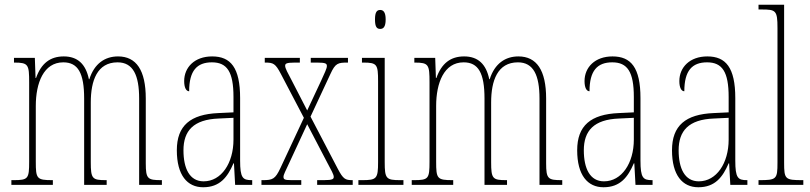

<svg xmlns="http://www.w3.org/2000/svg" viewBox="-20 -780 3416 810"><path d="M28 0H203V-20H201C135 -20 131 -26 131 -98V-333C131 -430 164 -517 247 -517C309 -517 335 -472 335 -364V0H430V-20H427C369 -20 363 -26 363 -96V-348C363 -440 390 -517 476 -517C542 -517 567 -462 567 -364V0H663V-20H661C603 -20 595 -25 595 -91V-364C595 -484 555 -542 478 -542C423 -542 378 -512 357 -446H355C342 -509 308 -542 249 -542C192 -542 154 -513 132 -451H130L127 -536H39V-516H41C100 -516 103 -507 103 -432V-98C103 -26 99 -20 37 -20H28Z M837 10C908 10 940 -33 965 -91H967L972 0H1044V-20H1042C1004 -20 993 -29 993 -103V-366C993 -495 953 -542 875 -542C801 -542 757 -496 757 -438C757 -411 765 -395 778 -395C778 -482 811 -517 874 -517C938 -517 965 -477 965 -371V-306L902 -303C783 -298 726 -250 726 -146C726 -41 770 10 837 10ZM839 -15C780 -15 754 -69 754 -146C754 -228 796 -276 903 -280L965 -283V-191C965 -92 914 -15 839 -15Z M1083 0H1251V-20H1211C1181 -20 1176 -23 1176 -34C1176 -44 1185 -59 1199 -90L1276 -256L1360 -95C1377 -63 1388 -44 1388 -34C1388 -25 1384 -20 1346 -20H1318V0H1468V-20H1467C1437 -20 1428 -24 1405 -68L1290 -288L1374 -468C1395 -514 1406 -516 1447 -516H1448V-536H1291V-516H1318C1356 -516 1359 -511 1359 -501C1359 -491 1349 -471 1335 -440L1276 -314L1210 -442C1194 -472 1183 -492 1183 -502C1183 -511 1186 -516 1224 -516H1245V-536H1097V-516H1099C1133 -516 1142 -512 1165 -468L1262 -283L1163 -71C1141 -24 1130 -20 1088 -20H1083Z M1584 -658C1597 -658 1607 -666 1607 -698C1607 -729 1597 -738 1584 -738C1570 -738 1562 -729 1562 -698C1562 -666 1570 -658 1584 -658ZM1492 0H1682V-20H1669C1609 -20 1603 -26 1603 -96V-536H1507V-516H1513C1571 -516 1575 -508 1575 -437V-96C1575 -26 1569 -20 1508 -20H1492Z M1717 0H1892V-20H1890C1824 -20 1820 -26 1820 -98V-333C1820 -430 1853 -517 1936 -517C1998 -517 2024 -472 2024 -364V0H2119V-20H2116C2058 -20 2052 -26 2052 -96V-348C2052 -440 2079 -517 2165 -517C2231 -517 2256 -462 2256 -364V0H2352V-20H2350C2292 -20 2284 -25 2284 -91V-364C2284 -484 2244 -542 2167 -542C2112 -542 2067 -512 2046 -446H2044C2031 -509 1997 -542 1938 -542C1881 -542 1843 -513 1821 -451H1819L1816 -536H1728V-516H1730C1789 -516 1792 -507 1792 -432V-98C1792 -26 1788 -20 1726 -20H1717Z M2526 10C2597 10 2629 -33 2654 -91H2656L2661 0H2733V-20H2731C2693 -20 2682 -29 2682 -103V-366C2682 -495 2642 -542 2564 -542C2490 -542 2446 -496 2446 -438C2446 -411 2454 -395 2467 -395C2467 -482 2500 -517 2563 -517C2627 -517 2654 -477 2654 -371V-306L2591 -303C2472 -298 2415 -250 2415 -146C2415 -41 2459 10 2526 10ZM2528 -15C2469 -15 2443 -69 2443 -146C2443 -228 2485 -276 2592 -280L2654 -283V-191C2654 -92 2603 -15 2528 -15Z M2926 10C2997 10 3029 -33 3054 -91H3056L3061 0H3133V-20H3131C3093 -20 3082 -29 3082 -103V-366C3082 -495 3042 -542 2964 -542C2890 -542 2846 -496 2846 -438C2846 -411 2854 -395 2867 -395C2867 -482 2900 -517 2963 -517C3027 -517 3054 -477 3054 -371V-306L2991 -303C2872 -298 2815 -250 2815 -146C2815 -41 2859 10 2926 10ZM2928 -15C2869 -15 2843 -69 2843 -146C2843 -228 2885 -276 2992 -280L3054 -283V-191C3054 -92 3003 -15 2928 -15Z M3180 0H3369V-20H3365C3292 -20 3288 -24 3288 -94V-760H3180V-740H3193C3253 -740 3260 -736 3260 -662V-94C3260 -24 3256 -20 3183 -20H3180Z"/></svg>

Font: Noto Serif Lao ExtraCondensed Thin
Style: Regular
Weight: 100
Width: 2
Designer: Monotype Design Team
Foundry: Monotype Imaging Inc.
Version: Version 2.003